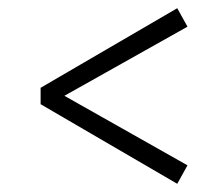

<svg xmlns="http://www.w3.org/2000/svg" viewBox="-20 -537 527 468"><path d="M79 -283V-323L412 -517L437 -472L129 -299V-308L437 -134L412 -89Z"/></svg>

Font: Lisu Bosa ExtraLight
Style: Italic
Weight: 200
Italic angle: -19°
Designer: David Morse, Annie Olsen, Victor Gaultney, Frank Grießhammer (Latin)
Foundry: SIL International
Version: Version 2.000